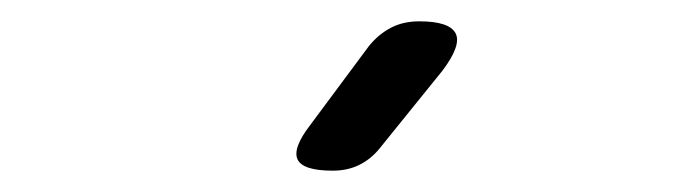

<svg xmlns="http://www.w3.org/2000/svg" viewBox="-20 -805 640 180"><path d="M292 -645Q264 -645 259 -655.5Q254 -666 271 -688L326 -762Q335 -773 346.5 -779Q358 -785 373 -785Q401 -785 407 -774Q413 -763 395 -739L336 -666Q328 -656 317 -650.5Q306 -645 292 -645Z"/></svg>

Font: Maple Mono NL Light
Style: Regular
Weight: 300
Monospace: yes
Designer: subframe7536
Version: Version 7.000